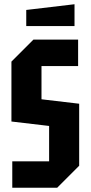

<svg xmlns="http://www.w3.org/2000/svg" viewBox="-20 -887 428 907"><path d="M38 0V-125H212V-292L34 -313V-596L138 -700H349V-575H176V-418L354 -397V-104L250 0ZM104 -764V-840L332 -867V-764Z"/></svg>

Font: Tektur Condensed SemiBold
Style: Regular
Weight: 600
Width: 3
Designer: Adam Jagosz
Foundry: Adam Jagosz
Version: Version 1.005;gftools[0.9.30]